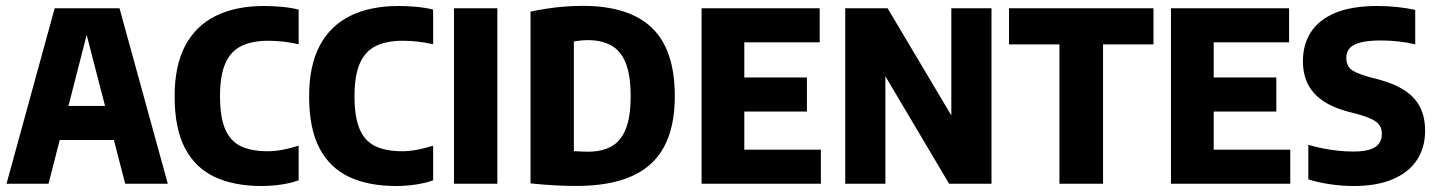

<svg xmlns="http://www.w3.org/2000/svg" viewBox="-20 -623 4869 651"><path d="M2.1 0 165.4 -595H385.2L548.9 0H404.5L266.7 -532.2H280.9L144.5 0ZM108 -148.3 135.3 -263.9H414L442 -148.3Z M866.5 7.7Q774.1 7.7 708.3 -22.9Q642.4 -53.6 607.2 -120.5Q572.1 -187.5 572.1 -296.3Q572.1 -400.6 608.2 -468.5Q644.4 -536.3 712.3 -569.5Q780.3 -602.7 875.3 -602.7Q905.8 -602.7 936.4 -599.8Q967 -596.9 992.6 -590.5V-473Q967.2 -478.8 941.6 -481.8Q916 -484.8 889.1 -484.8Q835 -484.8 798.6 -467.1Q762.3 -449.4 744.2 -408.4Q726 -367.5 726 -297.3Q726 -225.3 743.7 -184.5Q761.4 -143.7 797.3 -127Q833.3 -110.2 887.6 -110.2Q910.9 -110.2 938.2 -115.2Q965.5 -120.2 992.6 -129.1V-11.6Q968.4 -2.6 934.5 2.6Q900.5 7.7 866.5 7.7Z M1322.5 7.7Q1230.1 7.7 1164.3 -22.9Q1098.4 -53.6 1063.2 -120.5Q1028.1 -187.5 1028.1 -296.3Q1028.1 -400.6 1064.2 -468.5Q1100.4 -536.3 1168.3 -569.5Q1236.3 -602.7 1331.3 -602.7Q1361.8 -602.7 1392.4 -599.8Q1423 -596.9 1448.6 -590.5V-473Q1423.2 -478.8 1397.6 -481.8Q1372 -484.8 1345.1 -484.8Q1291 -484.8 1254.6 -467.1Q1218.3 -449.4 1200.2 -408.4Q1182 -367.5 1182 -297.3Q1182 -225.3 1199.7 -184.5Q1217.4 -143.7 1253.3 -127Q1289.3 -110.2 1343.6 -110.2Q1366.9 -110.2 1394.2 -115.2Q1421.5 -120.2 1448.6 -129.1V-11.6Q1424.4 -2.6 1390.5 2.6Q1356.5 7.7 1322.5 7.7Z M1519.3 0V-595H1666.3V0Z M1934.2 7.5Q1896.7 7.5 1856.9 5.2Q1817 2.9 1778.8 -1.3V-583.7Q1806.1 -589.5 1835.1 -593.9Q1864.1 -598.4 1894.4 -600.7Q1924.6 -603.1 1956 -603.1Q2112.5 -603.1 2190.3 -528.7Q2268 -454.4 2268 -297Q2268 -191.8 2231.3 -124.5Q2194.5 -57.1 2120.3 -24.8Q2046.1 7.5 1934.2 7.5ZM1974 -108.7Q2020 -108.7 2052.2 -126Q2084.4 -143.3 2101.3 -184.5Q2118.3 -225.6 2118.3 -297Q2118.3 -369 2101.2 -410.4Q2084.2 -451.8 2051.7 -469.3Q2019.2 -486.9 1973.5 -486.9Q1961.7 -486.9 1949.7 -485.7Q1937.7 -484.6 1925.8 -482.7V-110.6Q1941.2 -109.4 1952.9 -109.1Q1964.5 -108.7 1974 -108.7Z M2358.8 0V-595H2759.3V-479.5H2503.7V-115.5H2763.3V0ZM2463.6 -244.8V-360.3H2716V-244.8Z M2845.8 0V-595H2989.5L3228 -194H3205.6V-595H3341.8V0H3198.1L2960.3 -401H2982V0Z M3572.2 0V-472.4H3401.2V-595H3891V-472.4H3720V0Z M3950.3 0V-595H4350.8V-479.5H4095.2V-115.5H4354.8V0ZM4055.1 -244.8V-360.3H4307.5V-244.8Z M4569.6 7.7Q4530.5 7.7 4488.6 1.5Q4446.7 -4.6 4416 -15.1V-131.9Q4440.1 -124.8 4466 -119.7Q4491.9 -114.6 4518 -111.9Q4544 -109.2 4568.8 -109.2Q4604.8 -109.2 4626 -116.5Q4647.2 -123.7 4656.3 -137.1Q4665.4 -150.6 4665.4 -169.3Q4665.4 -184.7 4658.6 -196.4Q4651.8 -208.1 4633.5 -217.7Q4615.2 -227.3 4581.1 -236.5L4548.1 -245.2Q4473.6 -265.2 4435.7 -306.9Q4397.7 -348.6 4397.7 -415.7Q4397.7 -471.8 4424.6 -513.8Q4451.5 -555.9 4507.4 -579.3Q4563.4 -602.7 4650.7 -602.7Q4684.7 -602.7 4718.7 -599Q4752.8 -595.4 4778.5 -589.4V-472.6Q4752.4 -479 4722.1 -482.4Q4691.8 -485.8 4663.1 -485.8Q4616.8 -485.8 4591.1 -478.5Q4565.4 -471.3 4555 -458.1Q4544.7 -444.8 4544.7 -426.8Q4544.7 -403.5 4558.8 -389.7Q4572.9 -375.9 4620.9 -362.4L4654 -353.7Q4707.4 -339.4 4742.5 -316.5Q4777.5 -293.7 4794.8 -260Q4812 -226.2 4812 -179.7Q4812 -122.6 4784.3 -80.5Q4756.6 -38.4 4702.6 -15.4Q4648.5 7.7 4569.6 7.7Z"/></svg>

Font: Encode Sans SC Condensed Thin
Style: Regular
Weight: 100
Width: 3
Designer: Multiple Designers
Foundry: Impallari Type
Version: Version 3.002